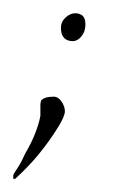

<svg xmlns="http://www.w3.org/2000/svg" viewBox="-42 -185 195 290"><path d="M65 -123Q50 -125 50 -143Q50 -152 57 -158.5Q64 -165 72 -165Q74 -165 76 -164.5Q78 -164 80 -163Q87 -160 87 -148Q87 -137 80.5 -129.5Q74 -122 66 -123ZM-19 85Q-22 86 -22 84V80Q-22 78 -15 68Q-10 60 -7.5 54.5Q-5 49 -4 47Q6 30 11.5 15.5Q17 1 19 -10V-21Q19 -23 19 -26Q19 -29 20 -33Q25 -39 39 -39Q46 -39 51 -31.5Q56 -24 56 -17Q56 -10 47 5Q38 20 25.5 36.5Q13 53 0.5 66Q-12 79 -18 84Z"/></svg>

Font: Allison
Style: Regular
Weight: 400
Designer: Robert E. Leuschke
Foundry: Robert E. Leuschke
Version: Version 1.010; ttfautohint (v1.8.3)